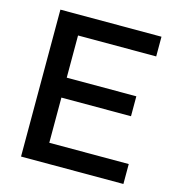

<svg xmlns="http://www.w3.org/2000/svg" viewBox="-103 -776 802 866"><g transform="rotate(15 298.0 -343.0)"><path d="M73 0V-686H545V-594H180V-397H505V-304H180V-93H551V0Z"/></g></svg>

Font: Archivo SemiCondensed Medium
Style: Regular
Weight: 500
Width: 4
Designer: Hector Gatti
Foundry: Omnibus-Type
Version: Version 2.001